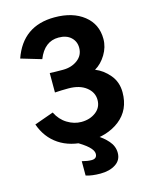

<svg xmlns="http://www.w3.org/2000/svg" viewBox="-150 -912 982 1248"><g transform="rotate(-15 341.0 -287.5)"><path d="M41 -176.8 169.9 -222.7Q195.3 -170.9 240.7 -143.1Q286.1 -115.2 335 -115.2Q392.6 -115.2 432.6 -145.5Q472.7 -175.8 472.7 -226.6Q472.7 -278.3 428.2 -313Q383.8 -347.7 308.6 -347.7Q263.7 -347.7 217.8 -344.7V-475.6Q247.1 -473.6 306.6 -473.6Q364.3 -473.6 404.8 -503.9Q445.3 -534.2 445.3 -585Q445.3 -627.9 415 -655.8Q384.8 -683.6 332 -683.6Q237.3 -683.6 194.3 -575.2L56.6 -616.2Q127 -817.4 340.8 -817.4Q462.9 -817.4 537.6 -758.3Q612.3 -699.2 612.3 -599.6Q612.3 -544.9 582 -495.1Q551.8 -445.3 507.8 -419.9Q560.5 -399.4 601.6 -350.6Q642.6 -301.8 642.6 -232.4Q642.6 -114.3 558.1 -48.3Q473.6 17.6 337.9 17.6Q224.6 17.6 148.9 -33.2Q73.2 -84 41 -176.8ZM255.9 0H407.2Q447.3 22.5 479 58.6Q510.7 94.7 510.7 139.6Q510.7 188.5 470.2 214.8Q429.7 241.2 368.2 241.2Q310.5 241.2 270.5 228.5V131.8Q307.6 141.6 334 141.6Q371.1 141.6 371.1 108.4Q371.1 63.5 255.9 0Z"/></g></svg>

Font: Gothic A1 Black
Style: Regular
Weight: 900
Version: Version 2.50